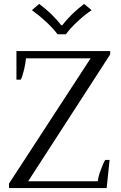

<svg xmlns="http://www.w3.org/2000/svg" viewBox="-20 -961 617 981"><path d="M214 -851C240 -827 260 -805 274 -786C274 -786 317 -786 317 -786C331 -806 351 -828 377 -852C403 -876 427 -895 448 -909C448 -909 410 -941 410 -941C390 -926 370 -909 349 -889C328 -868 311 -849 298 -832C298 -832 293 -832 293 -832C280 -849 263 -868 242 -889C221 -909 200 -926 180 -941C180 -941 143 -909 143 -909C164 -894 188 -875 214 -851ZM26 -23C26 -23 26 0 26 0C26 0 525 0 525 0C525 0 540 -144 540 -144C540 -144 518 -144 518 -144C511 -134 504 -117 495 -93C486 -69 481 -50 480 -35C480 -35 124 -35 124 -35C124 -35 543 -683 543 -683C543 -683 543 -700 543 -700C543 -700 64 -700 64 -700C64 -700 64 -554 64 -554C64 -554 86 -554 86 -554C91 -563 97 -580 103 -605C108 -630 112 -649 113 -663C113 -663 443 -663 443 -663C443 -663 26 -23 26 -23Z"/></svg>

Font: BUSH 25 TRIRONG
Style: Regular
Weight: 400
Designer: Katatrad Team
Foundry: CadsonDemak